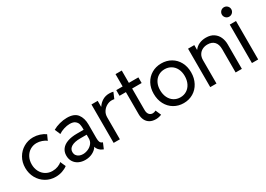

<svg xmlns="http://www.w3.org/2000/svg" viewBox="-4 -1480 3102 2239"><g transform="rotate(-30 1547.5 -360.5)"><path d="M39.1 -261.7Q39.1 -337.9 74 -398.2Q108.9 -458.5 167.5 -492.4Q226.1 -526.4 294.9 -526.4Q339.4 -526.4 382.1 -512.7Q424.8 -499 457 -475.6L424.8 -404.3Q403.3 -423.8 366.9 -436Q330.6 -448.2 296.9 -448.2Q250 -448.2 210.7 -424.8Q171.4 -401.4 148.2 -358.4Q125 -315.4 125 -259.8Q125 -206.5 147.2 -163.8Q169.4 -121.1 209.2 -96.7Q249 -72.3 298.8 -72.3Q337.4 -72.3 371.6 -85Q405.8 -97.7 426.8 -118.2L459 -45.9Q428.7 -22.5 386.5 -8.3Q344.2 5.9 296.9 5.9Q225.1 5.9 166 -29.3Q106.9 -64.5 73 -125.7Q39.1 -187 39.1 -261.7Z M525.4 -146.5Q525.4 -197.3 553.2 -233.6Q581.1 -270 634 -288.8Q687 -307.6 761.7 -307.6H851.6V-330.1Q851.6 -358.4 845.9 -382.8Q840.3 -407.2 816.4 -427.7Q792.5 -448.2 743.2 -448.2Q707 -448.2 664.3 -434.8Q621.6 -421.4 591.8 -400.4L559.6 -475.6Q598.6 -498.5 650.6 -512.5Q702.6 -526.4 751 -526.4Q848.6 -526.4 890.1 -472.7Q931.6 -418.9 931.6 -332V-150.4Q931.6 -116.2 939 -97.9Q946.3 -79.6 963.9 -72.3L973.6 -68.4L941.4 7.8L927.7 2Q901.9 -9.3 883.1 -30Q864.3 -50.8 861.8 -72.3H859.4Q836.4 -36.6 793 -14.4Q749.5 7.8 695.3 7.8Q647 7.8 608.4 -10.7Q569.8 -29.3 547.6 -64.2Q525.4 -99.1 525.4 -146.5ZM705.1 -64.5Q738.8 -64.5 773.4 -79.3Q808.1 -94.2 830.8 -122.6Q853.5 -150.9 853.5 -188.5V-240.2H767.6Q690.9 -240.2 649.2 -215.8Q607.4 -191.4 607.4 -146.5Q607.4 -121.6 620.4 -102.8Q633.3 -84 655.5 -74.2Q677.7 -64.5 705.1 -64.5Z M1078.1 -517.6H1162.1V-438.5H1164.6Q1190.4 -478 1230.2 -501.7Q1270 -525.4 1321.3 -525.4Q1336.9 -525.4 1352.1 -523.2Q1367.2 -521 1374 -518.6L1339.8 -437.5Q1336.9 -439 1326.4 -440.2Q1315.9 -441.4 1303.7 -441.4Q1272.5 -441.4 1239.3 -423.6Q1206.1 -405.8 1184.1 -372.8Q1162.1 -339.8 1162.1 -295.9V0H1078.1Z M1498 -143.6V-441.4H1412.1V-517.6H1498V-683.6H1582V-517.6H1710V-441.4H1582V-152.3Q1582 -112.8 1599.9 -91.6Q1617.7 -70.3 1647.5 -70.3Q1666 -70.3 1689.5 -82L1721.7 -7.8Q1682.6 7.8 1645.5 7.8Q1597.7 7.8 1564.7 -11.2Q1531.7 -30.3 1514.9 -64.5Q1498 -98.6 1498 -143.6Z M1768.6 -261.7Q1768.6 -338.9 1801 -398.7Q1833.5 -458.5 1890.9 -491.9Q1948.2 -525.4 2020.5 -525.4Q2093.3 -525.4 2150.6 -491.9Q2208 -458.5 2240.2 -398.7Q2272.5 -338.9 2272.5 -261.7Q2272.5 -183.6 2239.7 -122.1Q2207 -60.5 2149.7 -26.4Q2092.3 7.8 2020.5 7.8Q1948.2 7.8 1890.9 -26.4Q1833.5 -60.5 1801 -121.8Q1768.6 -183.1 1768.6 -261.7ZM2186.5 -261.7Q2186.5 -316.9 2165.3 -359.1Q2144 -401.4 2106.2 -424.3Q2068.4 -447.3 2020.5 -447.3Q1972.7 -447.3 1935.1 -424.3Q1897.5 -401.4 1876 -359.1Q1854.5 -316.9 1854.5 -261.7Q1854.5 -205.1 1875.5 -161.6Q1896.5 -118.2 1934.3 -94.2Q1972.2 -70.3 2020.5 -70.3Q2068.4 -70.3 2106.2 -94.2Q2144 -118.2 2165.3 -161.6Q2186.5 -205.1 2186.5 -261.7Z M2378.9 -517.6H2462.9V-454.1H2465.3Q2490.2 -488.8 2531 -507.1Q2571.8 -525.4 2622.1 -525.4Q2684.1 -525.4 2725.1 -497.8Q2766.1 -470.2 2785.4 -426Q2804.7 -381.8 2804.7 -332V0H2720.7V-314.5Q2720.7 -379.4 2688.7 -413.3Q2656.7 -447.3 2598.6 -447.3Q2560.1 -447.3 2529.3 -431.6Q2498.5 -416 2480.7 -386.2Q2462.9 -356.4 2462.9 -314.5V0H2378.9Z M2940.4 -517.6H3024.4V0H2940.4ZM2918.9 -664.1Q2918.9 -681.6 2927.5 -696Q2936 -710.4 2950.4 -719Q2964.8 -727.5 2982.4 -727.5Q2999.5 -727.5 3014.2 -719Q3028.8 -710.4 3037.4 -695.8Q3045.9 -681.2 3045.9 -664.1Q3045.9 -647 3037.4 -632.3Q3028.8 -617.7 3014.2 -609.1Q2999.5 -600.6 2982.4 -600.6Q2964.8 -600.6 2950.4 -609.1Q2936 -617.7 2927.5 -632.1Q2918.9 -646.5 2918.9 -664.1Z"/></g></svg>

Font: Reddit Sans Vanilla
Style: Regular
Weight: 400
Designer: Stephen Hutchings
Foundry: Reddit
Version: Version 1.013